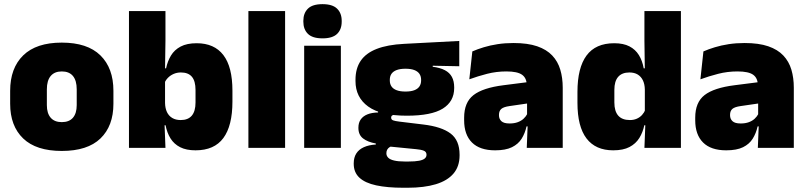

<svg xmlns="http://www.w3.org/2000/svg" viewBox="-20 -713 3888 926"><path d="M278 15Q154.5 15 91.8 -45.2Q29 -105.5 29 -212.5V-275Q29 -384.5 92 -446Q155 -507.5 278 -507.5Q401.5 -507.5 464.2 -446Q527 -384.5 527 -275V-212.5Q527 -105.5 464.5 -45.2Q402 15 278 15ZM278 -124Q313.5 -124 331.8 -145.2Q350 -166.5 350 -206V-282Q350 -324.5 331.8 -346.5Q313.5 -368.5 278 -368.5Q243 -368.5 224.5 -346.5Q206 -324.5 206 -282V-206Q206 -166.5 224.5 -145.2Q243 -124 278 -124Z M923 12Q878.5 12 849 -3Q819.5 -18 802.5 -45.2Q785.5 -72.5 778.5 -109H736L776 -216.5Q776.5 -191 785.2 -172.5Q794 -154 810.8 -144Q827.5 -134 851.5 -134Q887 -134 905 -155.2Q923 -176.5 923 -219V-279Q923 -322 905.5 -342.8Q888 -363.5 852.5 -363.5Q833.5 -363.5 817.5 -356.5Q801.5 -349.5 790 -337.8Q778.5 -326 773 -311.5L732.5 -383.5H781Q788 -417.5 804.5 -445Q821 -472.5 851.2 -488.5Q881.5 -504.5 928.5 -504.5Q1013.5 -504.5 1057.2 -447.5Q1101 -390.5 1101 -275.5V-223Q1101 -106.5 1057.2 -47.2Q1013.5 12 923 12ZM602 0V-659.5H778V-517L775.5 -352L776 -340V-158L773 -128.5L778 0Z M1178 0V-659.5H1355V0Z M1447 0V-492.5H1624V0ZM1535.5 -528Q1487 -528 1465 -549.8Q1443 -571.5 1443 -608.5V-612.5Q1443 -649.5 1465 -671.2Q1487 -693 1535.5 -693Q1583.5 -693 1605.8 -671.2Q1628 -649.5 1628 -612.5V-608.5Q1628 -571 1605.8 -549.5Q1583.5 -528 1535.5 -528Z M1942 -155Q1817 -155 1755.8 -199.2Q1694.5 -243.5 1694.5 -322V-328Q1694.5 -383 1719.8 -420Q1745 -457 1797 -477.2Q1849 -497.5 1929 -501.5L2195 -515.5V-393.5L2067 -396V-391Q2102.5 -386.5 2125.5 -374.5Q2148.5 -362.5 2159.5 -342Q2170.5 -321.5 2170.5 -291.5V-288.5Q2170.5 -223.5 2115.5 -189.2Q2060.5 -155 1942 -155ZM1933 66H1949.5Q1982.5 66 2001.5 62.2Q2020.5 58.5 2028.8 51.2Q2037 44 2037 34V33Q2037 19 2023.8 13.8Q2010.5 8.5 1987.5 6.5L1840.5 -8L1878 -10.5Q1867.5 -8.5 1859.8 -3.8Q1852 1 1847.8 8.2Q1843.5 15.5 1843.5 25.5V26.5Q1843.5 38.5 1852.2 47.5Q1861 56.5 1880.8 61.2Q1900.5 66 1933 66ZM1925 192.5Q1848 192.5 1794.5 181Q1741 169.5 1713.5 144Q1686 118.5 1686 77V75Q1686 46.5 1698.5 27Q1711 7.5 1735 -3.2Q1759 -14 1792.5 -16V-21Q1753 -28 1730.8 -45.5Q1708.5 -63 1708.5 -96V-97Q1708.5 -121 1719.8 -137Q1731 -153 1752.2 -161.5Q1773.5 -170 1803.5 -170.5V-190L1921 -160H1889.5Q1877.5 -160 1872 -156.5Q1866.5 -153 1866.5 -146V-145.5Q1866.5 -136 1876 -132.5Q1885.5 -129 1906 -126.5L2021.5 -112.5Q2109.5 -102 2153 -69.2Q2196.5 -36.5 2196.5 33V36.5Q2196.5 89.5 2167.2 124Q2138 158.5 2082 175.5Q2026 192.5 1945.5 192.5ZM1935.5 -271.5Q1961.5 -271.5 1978 -277.8Q1994.5 -284 2002.8 -296Q2011 -308 2011 -325V-328Q2011 -345 2002.8 -357Q1994.5 -369 1978 -375.2Q1961.5 -381.5 1935.5 -381.5Q1910 -381.5 1893.2 -375.2Q1876.5 -369 1868.2 -357.2Q1860 -345.5 1860 -328V-325Q1860 -308 1868.2 -296Q1876.5 -284 1893.2 -277.8Q1910 -271.5 1935.5 -271.5Z M2520.5 0 2525.5 -126 2522 -130.5V-283.5L2520.5 -301.5Q2520.5 -336 2498.2 -352.2Q2476 -368.5 2422.5 -368.5Q2374 -368.5 2329.2 -357Q2284.5 -345.5 2243.5 -330.5L2258 -465Q2283 -476 2313.5 -485.2Q2344 -494.5 2380 -500Q2416 -505.5 2456.5 -505.5Q2525 -505.5 2570.8 -489.8Q2616.5 -474 2643.5 -445.2Q2670.5 -416.5 2682.2 -377Q2694 -337.5 2694 -290V0ZM2368 12Q2294 12 2256.2 -25.8Q2218.5 -63.5 2218.5 -133V-145.5Q2218.5 -219.5 2263.8 -254.5Q2309 -289.5 2408.5 -302L2534 -318L2544.5 -217L2438 -201.5Q2409 -197.5 2397.8 -187.8Q2386.5 -178 2386.5 -159V-157Q2386.5 -139.5 2398.2 -128.5Q2410 -117.5 2437.5 -117.5Q2460.5 -117.5 2477.2 -123.8Q2494 -130 2505.2 -140.5Q2516.5 -151 2523 -163.5L2548 -103.5H2519.5Q2512 -70 2495.8 -44Q2479.5 -18 2449 -3Q2418.5 12 2368 12Z M2937.5 12Q2852.5 12 2808.8 -45.2Q2765 -102.5 2765 -217V-269.5Q2765 -386 2808.8 -445.2Q2852.5 -504.5 2942.5 -504.5Q2986.5 -504.5 3015.5 -489.5Q3044.5 -474.5 3061.2 -447.5Q3078 -420.5 3084.5 -383.5H3130L3090 -281Q3089.5 -307 3080.8 -325.2Q3072 -343.5 3055.8 -353.5Q3039.5 -363.5 3015.5 -363.5Q2980 -363.5 2961.5 -342.5Q2943 -321.5 2943 -279.5V-219Q2943 -176.5 2961.8 -155.2Q2980.5 -134 3018 -134Q3036.5 -134 3051.2 -140.5Q3066 -147 3076.5 -158.5Q3087 -170 3093 -185L3136.5 -109H3087.5Q3080.5 -75 3063.5 -47.5Q3046.5 -20 3016 -4Q2985.5 12 2937.5 12ZM3088 0 3093 -128.5 3090 -153V-350V-372.5L3088 -517V-659.5H3264V0Z M3635 0 3640 -126 3636.5 -130.5V-283.5L3635 -301.5Q3635 -336 3612.8 -352.2Q3590.5 -368.5 3537 -368.5Q3488.5 -368.5 3443.8 -357Q3399 -345.5 3358 -330.5L3372.5 -465Q3397.5 -476 3428 -485.2Q3458.5 -494.5 3494.5 -500Q3530.5 -505.5 3571 -505.5Q3639.5 -505.5 3685.2 -489.8Q3731 -474 3758 -445.2Q3785 -416.5 3796.8 -377Q3808.5 -337.5 3808.5 -290V0ZM3482.5 12Q3408.5 12 3370.8 -25.8Q3333 -63.5 3333 -133V-145.5Q3333 -219.5 3378.2 -254.5Q3423.5 -289.5 3523 -302L3648.5 -318L3659 -217L3552.5 -201.5Q3523.5 -197.5 3512.2 -187.8Q3501 -178 3501 -159V-157Q3501 -139.5 3512.8 -128.5Q3524.5 -117.5 3552 -117.5Q3575 -117.5 3591.8 -123.8Q3608.5 -130 3619.8 -140.5Q3631 -151 3637.5 -163.5L3662.5 -103.5H3634Q3626.5 -70 3610.2 -44Q3594 -18 3563.5 -3Q3533 12 3482.5 12Z"/></svg>

Font: Anek Tamil ExtraBold
Style: Regular
Weight: 800
Designer: Aadarsh Rajan (Tamil), Yesha Goshar (Latin)
Foundry: Ek Type
Version: Version 1.003